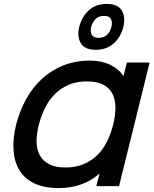

<svg xmlns="http://www.w3.org/2000/svg" viewBox="-20 -949 785 979"><path d="M609 -812Q597 -762 560.5 -728.5Q524 -695 468 -695Q412 -695 392 -728.5Q372 -762 384 -812Q397 -863 432.5 -896Q468 -929 525 -929Q581 -929 601 -895.5Q621 -862 609 -812ZM548 -812Q554 -837 545.5 -852.5Q537 -868 510 -868Q484 -868 468 -852.5Q452 -837 445 -812Q439 -788 448 -772Q457 -756 483 -756Q509 -756 525.5 -771.5Q542 -787 548 -812ZM587 0H471L487 -62H485Q402 10 279 10Q205 10 155 -14Q105 -38 79 -81Q53 -124 49 -183Q45 -242 62 -312Q80 -383 113 -443Q146 -503 194 -547Q242 -591 303.5 -615.5Q365 -640 439 -640Q497 -640 541 -619Q585 -598 608 -563H610L627 -630H743ZM557 -313Q569 -361 568.5 -401.5Q568 -442 553 -471.5Q538 -501 506 -517.5Q474 -534 422 -534Q371 -534 331 -517Q291 -500 261 -470.5Q231 -441 210.5 -400.5Q190 -360 178 -313Q166 -266 166.5 -226Q167 -186 183 -157Q199 -128 231 -111.5Q263 -95 314 -95Q365 -95 405 -111.5Q445 -128 475 -157Q505 -186 525 -226Q545 -266 557 -313Z"/></svg>

Font: TypoPRO Sinkin Sans
Style: 500 Medium Italic
Weight: 500
Italic angle: -112°
Designer: Keith Bates
Foundry: K-Type
Version: Sinkin Sans (version 1.0)  by Keith Bates   •   © 2014   www